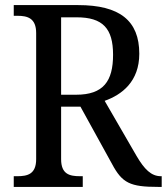

<svg xmlns="http://www.w3.org/2000/svg" viewBox="-20 -734 655 754"><path d="M34 0H305V-42H294C253 -42 220 -50 220 -109V-315H296L420 -90C460 -15 491 0 601 0H615V-42H612C574 -42 547 -69 516 -122L391 -338C459 -362 527 -414 527 -523C527 -653 450 -714 287 -714H34V-672H48C88 -672 122 -663 122 -604V-109C122 -50 88 -42 48 -42H34ZM279 -362H220V-666H281C384 -666 424 -622 424 -519C424 -415 386 -362 279 -362Z"/></svg>

Font: Noto Serif Thai SemiCondensed
Style: Regular
Weight: 400
Width: 4
Designer: Monotype Design Team
Foundry: Monotype Imaging Inc.
Version: Version 2.002